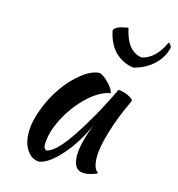

<svg xmlns="http://www.w3.org/2000/svg" viewBox="-107 -794 843 909"><g transform="rotate(15 314.5 -339.0)"><path d="M441.9 -403.8Q455.6 -403.8 473.4 -397.9Q491.2 -392.1 503.9 -383.8Q516.6 -375.5 516.1 -369.1Q475.1 -284.7 450 -202.9Q424.8 -121.1 424.8 -70.8Q424.8 -12.2 451.2 2Q439 9.3 419.9 14.6Q400.9 20 386.2 20Q332 20 332 -54.2Q332 -110.8 370.1 -210Q329.6 -118.2 271 -51.8Q212.4 14.6 166 22Q129.4 20.5 106.2 -13.4Q83 -47.4 83 -99.1Q83 -153.3 107.4 -217Q131.8 -280.8 168.2 -332.5Q204.6 -384.3 250.2 -420.2Q295.9 -456.1 335 -458Q355 -452.6 381.6 -425Q408.2 -397.5 410.2 -378.9Q358.4 -370.6 302 -317.9Q245.6 -265.1 208.7 -193.6Q171.9 -122.1 171.9 -62Q171.9 -43 186 -38.1Q215.3 -43.9 253.4 -87.9Q291.5 -131.8 345.2 -222.2Q395 -305.7 441.9 -403.8ZM482.9 -523.9Q461.4 -525.9 440.4 -534.7Q419.4 -543.5 399.4 -560.1Q379.4 -576.7 364 -604.7Q348.6 -632.8 341.8 -668.9Q343.8 -673.3 347.2 -677.2Q350.6 -681.2 356 -684.1Q361.3 -687 365.5 -689Q369.6 -690.9 377.2 -692.9Q384.8 -694.8 388.2 -695.6Q391.6 -696.3 400.4 -698Q409.2 -699.7 411.1 -700.2Q434.6 -588.9 508.8 -580.1Q575.2 -596.2 612.8 -681.2Q623.5 -678.2 628.9 -662.1Q619.1 -613.3 579.8 -575.7Q540.5 -538.1 482.9 -523.9Z"/></g></svg>

Font: Kaushan Script
Style: Regular
Weight: 400
Designer: Pablo Impallari
Foundry: Pablo Impallari
Version: Version 1.002